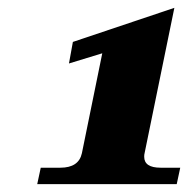

<svg xmlns="http://www.w3.org/2000/svg" viewBox="-20 -732 498 490"><path d="M84 -304H134Q181 -304 189 -341L241 -596L156 -570L166 -625L425 -712L349 -341Q348 -338 348 -332Q348 -304 390 -304H440L431 -262H75Z"/></svg>

Font: Taviraj
Style: Bold Italic
Weight: 700
Italic angle: -12°
Designer: Katatrad Team
Foundry: CadsonDemak
Version: Version 1.001